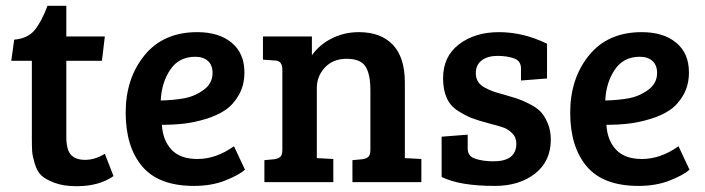

<svg xmlns="http://www.w3.org/2000/svg" viewBox="-20 -629 2436 663"><path d="M144 -609H209V-503H342L332 -419H209V-156Q209 -112 225 -94.5Q241 -77 274 -77Q308 -77 342 -98L372 -21Q322 14 245 14Q200 14 169 2.5Q138 -9 123 -23Q108 -37 100 -64Q92 -91 91 -106.5Q90 -122 90 -152V-419H19L29 -492Q76 -496 100 -525.5Q124 -555 144 -609Z M661 -518Q736 -518 780 -481.5Q824 -445 824 -379Q824 -335 805 -301.5Q786 -268 758 -249Q730 -230 690 -218Q650 -206 614.5 -202Q579 -198 539 -198Q542 -145 572 -112.5Q602 -80 662 -80Q726 -80 788 -124L826 -43Q806 -25 758.5 -6Q711 13 650 13Q528 13 471 -54.5Q414 -122 414 -240Q414 -358 479 -438Q544 -518 661 -518ZM714 -377Q714 -404 698 -418.5Q682 -433 654 -433Q598 -433 568 -388.5Q538 -344 535 -282Q579 -283 615.5 -289.5Q652 -296 683 -318.5Q714 -341 714 -377Z M888 -423V-503H1057V-438Q1083 -475 1126 -496.5Q1169 -518 1219 -518Q1295 -518 1336.5 -474.5Q1378 -431 1378 -344V-83L1435 -80V0H1197V-76L1230 -79Q1245 -81 1252 -87.5Q1259 -94 1259 -112V-318Q1259 -373 1242 -399.5Q1225 -426 1177 -426Q1130 -426 1102 -396Q1074 -366 1074 -325V-83L1131 -80V0H893V-76L926 -79Q941 -81 948 -87.5Q955 -94 955 -112V-389Q955 -419 930 -420Z M1756 -427Q1732 -436 1698 -436Q1664 -436 1643.5 -420.5Q1623 -405 1623 -376Q1623 -360 1630.5 -347.5Q1638 -335 1654 -326.5Q1670 -318 1682.5 -313.5Q1695 -309 1718 -303Q1749 -294 1766 -288.5Q1783 -283 1808.5 -270Q1834 -257 1847.5 -242.5Q1861 -228 1871.5 -203Q1882 -178 1882 -147Q1882 -72 1827.5 -29.5Q1773 13 1689 13Q1567 13 1505 -18V-157L1595 -164V-116Q1595 -91 1618 -82Q1645 -72 1684 -72Q1763 -72 1763 -133Q1763 -155 1748.5 -169Q1734 -183 1720 -188Q1706 -193 1672 -202Q1667 -203 1665 -204Q1630 -213 1608.5 -221.5Q1587 -230 1561 -246.5Q1535 -263 1522.5 -291Q1510 -319 1510 -359Q1510 -434 1565 -476Q1620 -518 1703 -518Q1787 -518 1869 -478V-358L1779 -351V-393Q1779 -418 1756 -427Z M2196 -518Q2271 -518 2315 -481.5Q2359 -445 2359 -379Q2359 -335 2340 -301.5Q2321 -268 2293 -249Q2265 -230 2225 -218Q2185 -206 2149.5 -202Q2114 -198 2074 -198Q2077 -145 2107 -112.5Q2137 -80 2197 -80Q2261 -80 2323 -124L2361 -43Q2341 -25 2293.5 -6Q2246 13 2185 13Q2063 13 2006 -54.5Q1949 -122 1949 -240Q1949 -358 2014 -438Q2079 -518 2196 -518ZM2249 -377Q2249 -404 2233 -418.5Q2217 -433 2189 -433Q2133 -433 2103 -388.5Q2073 -344 2070 -282Q2114 -283 2150.5 -289.5Q2187 -296 2218 -318.5Q2249 -341 2249 -377Z"/></svg>

Font: Bree Serif
Style: Regular
Weight: 400
Designer: Veronika Burian, Jos Scaglione
Foundry: TypeTogether
Version: Version 1.001